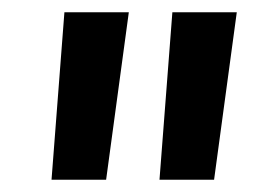

<svg xmlns="http://www.w3.org/2000/svg" viewBox="-20 -670 414 313"><path d="M64 -377 85 -650H190L153 -377ZM240 -377 261 -650H366L329 -377Z"/></svg>

Font: Zilla Slab SemiBold
Style: Regular
Weight: 600
Designer: Typotheque.com
Foundry: Typotheque type foundry
Version: Version 1.0; 2017